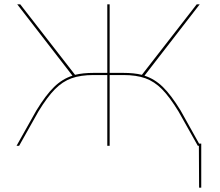

<svg xmlns="http://www.w3.org/2000/svg" viewBox="-20 -678 1024 893"><path d="M916 -10V195H906L905 0H900L810 -160Q769 -227 733.5 -263Q698 -299 656 -314Q614 -329 554 -329H490V0H479V-329H415Q355 -329 313 -314Q271 -299 235.5 -263Q200 -227 159 -160L69 0H57L149 -164Q193 -236 231.5 -273.5Q270 -311 317 -326L60 -658H74L329 -330Q366 -339 415 -339H479V-658H490V-339H554Q603 -339 640 -330L895 -658H909L652 -326Q699 -311 737.5 -273.5Q776 -236 820 -164L906 -10Z"/></svg>

Font: Ysabeau SC Hairline
Style: Regular
Weight: 100
Designer: Christian Thalmann (Catharsis Fonts)
Version: Version 0.003